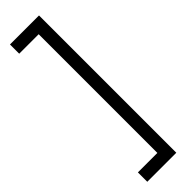

<svg xmlns="http://www.w3.org/2000/svg" viewBox="-277 -699 795 795"><g transform="rotate(-45 120.0 -302.0)"><path d="M133 100V-650H189V100ZM19 100V45H133V100ZM19 -650V-704H189V-650Z"/></g></svg>

Font: Foldit Light
Style: Regular
Weight: 300
Version: Version 1.003